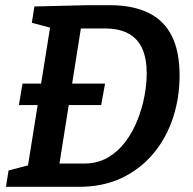

<svg xmlns="http://www.w3.org/2000/svg" viewBox="-20 -722 745 742"><path d="M53 -316 67 -399H386L371 -316ZM404 -702Q492 -702 552.5 -673Q613 -644 643.5 -584Q674 -524 674 -430Q674 -344 648.5 -266.5Q623 -189 573 -129Q523 -69 451 -34.5Q379 0 285 0H3L13 -63L104 -87L86 -69L176 -631L189 -611L103 -634L113 -697L320 -702ZM306 -90Q356 -90 395.5 -112.5Q435 -135 463.5 -172.5Q492 -210 510.5 -256Q529 -302 538 -349.5Q547 -397 547 -438Q547 -495 530 -533.5Q513 -572 477 -592Q441 -612 385 -612H273L296 -634L206 -66L192 -90Z"/></svg>

Font: Bitter Thin SemiBold
Style: Italic
Weight: 600
Italic angle: -9°
Version: Version 2.002